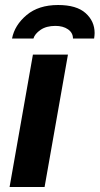

<svg xmlns="http://www.w3.org/2000/svg" viewBox="-20 -743 396 763"><path d="M210.9 -723.1Q284.2 -723.1 320.1 -690.9Q356 -658.7 356 -611.8Q356 -603.5 354 -589.8H270Q270 -612.8 250.2 -626.5Q230.5 -640.1 200.2 -640.1Q164.1 -640.1 141.1 -624.3Q118.2 -608.4 112.8 -589.8H27.8Q38.1 -643.1 85.7 -683.1Q133.3 -723.1 210.9 -723.1ZM18.1 0 110.8 -525.9H250L157.2 0Z"/></svg>

Font: Archivo
Style: Bold Italic
Weight: 700
Italic angle: -10°
Designer: Hector Gatti
Foundry: Omnibus-Type
Version: Version 2.001